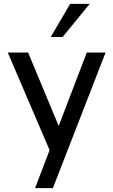

<svg xmlns="http://www.w3.org/2000/svg" viewBox="-20 -771 585 991"><path d="M125 -500H20L236 4L161 200H253L525 -500H428L283 -121ZM443 -751H342L242 -580H303Z"/></svg>

Font: Perun
Style: Regular
Weight: 400
Foundry: Copyright (c) Stefan Peev, Context Ltd, 2016
Version: Version 1.089